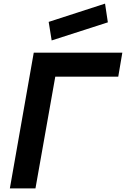

<svg xmlns="http://www.w3.org/2000/svg" viewBox="-20 -1041 696 1061"><path d="M265.5 -817.5 249 -920 560.5 -1021 576 -917.5ZM633.5 -617.5H285.5L176 0H34.5L166.5 -750H656Z"/></svg>

Font: Russisch Sans ExtraBold
Style: Italic
Weight: 800
Width: 4
Italic angle: -10°
Designer: Michael Sharanda (font) & Cristiano Sobral (main changes)
Foundry: Michael Sharanda
Version: Version 2.00;September 8, 2020;FontCreator 13.0.0.2681 64-bi